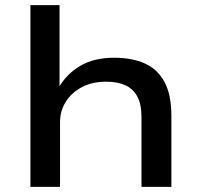

<svg xmlns="http://www.w3.org/2000/svg" viewBox="-20 -725 780 745"><path d="M98 0V-705H211V-385H208Q238 -438 291.5 -469.5Q345 -501 423 -501Q492 -501 541.5 -479Q591 -457 618 -407.5Q645 -358 645 -275V0H529V-270Q529 -320 513 -350Q497 -380 467 -394Q437 -408 392 -408Q338 -408 298 -387Q258 -366 235.5 -330.5Q213 -295 213 -251V0Z"/></svg>

Font: Nunito Sans 10pt Expanded SemiBold
Style: Regular
Weight: 600
Width: 7
Designer: Vernon Adams
Foundry: Vernon Adams
Version: Version 3.101;gftools[0.9.27]